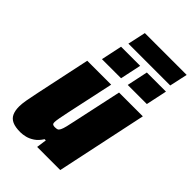

<svg xmlns="http://www.w3.org/2000/svg" viewBox="-248 -919 1016 1016"><g transform="rotate(45 260.0 -410.5)"><path d="M112 8Q74 8 52 -2Q30 -12 20.5 -32.5Q11 -53 11 -84Q11 -104 16 -132.5Q21 -161 28 -194L95 -510H274L217 -245Q210 -212 206 -190Q202 -168 202 -158Q202 -150 204 -146.5Q206 -143 211 -141.5Q216 -140 222 -140Q234 -140 240.5 -142.5Q247 -145 252.5 -155.5Q258 -166 263.5 -188.5Q269 -211 277 -250L333 -510H511L403 0H230L238 -57H229Q212 -30 191 -16Q170 -2 149.5 3Q129 8 112 8ZM337 -571 362 -689H505L480 -571ZM144 -571 169 -689H312L287 -571ZM185 -728 207 -829H520L498 -728Z"/></g></svg>

Font: Saira SemiCondensed Black
Style: Italic
Weight: 900
Width: 4
Italic angle: -12°
Designer: Hector Gatti with collaboration of the Omnibus-Type team
Foundry: Omnibus-Type
Version: Version 1.101